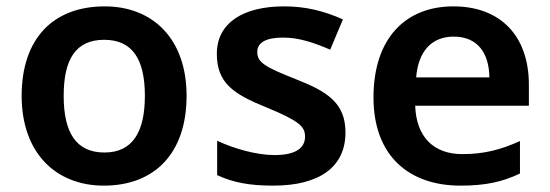

<svg xmlns="http://www.w3.org/2000/svg" viewBox="-20 -573 1727 603"><path d="M566 -272C566 -452 459 -553 309 -553C147 -553 48 -452 48 -272C48 -92 156 10 306 10C466 10 566 -92 566 -272ZM180 -272C180 -387 218 -448 307 -448C396 -448 435 -387 435 -272C435 -158 396 -94 308 -94C218 -94 180 -158 180 -272Z M1065 -157C1065 -251 1006 -286 910 -324C811 -363 788 -377 788 -410C788 -439 815 -455 869 -455C919 -455 966 -439 1017 -417L1057 -512C997 -539 939 -553 872 -553C745 -553 661 -502 661 -404C661 -313 712 -278 816 -236C921 -193 938 -175 938 -144C938 -109 910 -86 842 -86C786 -86 715 -106 662 -131V-23C712 0 762 10 838 10C984 10 1065 -49 1065 -157Z M1404 -553C1254 -553 1153 -453 1153 -267C1153 -82 1266 10 1426 10C1506 10 1558 -2 1613 -28V-130C1553 -103 1501 -89 1432 -89C1340 -89 1287 -145 1284 -241H1641V-307C1641 -461 1551 -553 1404 -553ZM1405 -458C1481 -458 1516 -405 1517 -330H1287C1294 -415 1338 -458 1405 -458Z"/></svg>

Font: Noto Kufi Arabic SemiBold
Style: Regular
Weight: 600
Designer: Monotype Design Team, David Williams, Khaled Hosny
Foundry: Google LLC
Version: Version 2.109